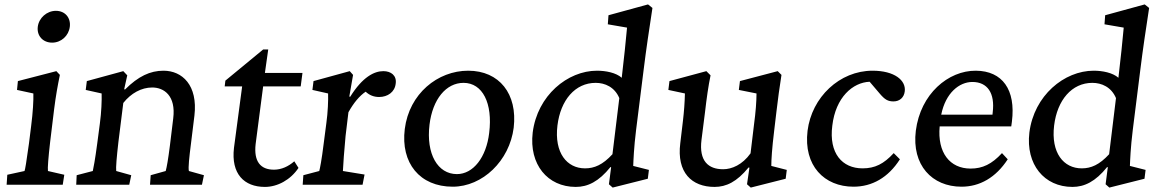

<svg xmlns="http://www.w3.org/2000/svg" viewBox="-20 -836 5243 869"><path d="M10 0H264L271 -45L197 -62C195 -74 199 -125 207 -194L225 -342C233 -405 241 -448 251 -497L235 -514L61 -469L57 -429L131 -413C132 -382 129 -328 121 -266L111 -186C99 -99 94 -70 91 -62L13 -45ZM151 -715C146 -674 174 -643 216 -643C257 -643 291 -674 296 -715C301 -755 275 -787 233 -787C192 -787 156 -755 151 -715Z M325 0H565L574 -43L506 -62C504 -78 508 -124 516 -194L538 -370C573 -414 620 -440 669 -440C722 -440 777 -403 764 -300L749 -177C741 -114 735 -80 730 -62L662 -43L659 0H894L903 -43L835 -62C831 -76 837 -128 844 -183L860 -313C876 -450 805 -516 720 -516C660 -516 606 -491 546 -431L542 -432L556 -495L538 -514L373 -469L368 -429L440 -413C441 -382 439 -328 432 -277L420 -186C410 -110 403 -76 400 -62L327 -43Z M1331 -76 1312 -106C1286 -83 1254 -68 1220 -68C1159 -68 1128 -105 1137 -184L1171 -445H1341L1349 -506H1179L1194 -612H1171L1000 -471L997 -445H1076L1039 -167C1025 -49 1085 10 1179 10C1236 10 1295 -22 1331 -76Z M1350 0H1621L1630 -46L1532 -62C1533 -87 1538 -158 1544 -220L1557 -328C1581 -371 1607 -402 1635 -421C1652 -405 1672 -397 1696 -397C1734 -397 1767 -419 1771 -458C1776 -494 1750 -514 1715 -514C1674 -514 1621 -488 1565 -398L1561 -399L1578 -497L1563 -514L1399 -469L1394 -429L1465 -413C1466 -382 1464 -328 1457 -278L1445 -186C1436 -112 1428 -73 1425 -62L1353 -43Z M2029 9C2164 9 2286 -108 2305 -258C2323 -411 2240 -516 2099 -516C1961 -516 1832 -412 1812 -252C1793 -98 1880 9 2029 9ZM1924 -272C1938 -387 1999 -461 2078 -461C2164 -461 2211 -369 2194 -234C2181 -124 2122 -48 2048 -48C1961 -48 1908 -139 1924 -272Z M2753 13 2912 -27 2917 -67 2846 -85C2847 -110 2849 -168 2859 -248L2893 -519C2905 -616 2918 -702 2933 -800L2913 -816L2734 -767L2731 -726L2818 -711C2816 -682 2801 -541 2794 -484C2768 -507 2722 -516 2682 -516C2549 -516 2412 -404 2391 -236C2374 -92 2458 10 2586 10C2640 10 2690 -14 2743 -80L2746 -79L2736 -2ZM2503 -268C2517 -383 2583 -461 2676 -461C2718 -461 2762 -442 2783 -392L2752 -138C2708 -90 2670 -74 2628 -74C2546 -74 2488 -144 2503 -268Z M3471 -85C3471 -113 3474 -163 3484 -245L3494 -329C3502 -395 3507 -434 3517 -497L3500 -514L3329 -469L3324 -429L3404 -413C3404 -377 3400 -326 3393 -275L3377 -142C3340 -90 3292 -70 3253 -70C3186 -70 3143 -107 3155 -203L3171 -329C3178 -390 3186 -447 3196 -495L3177 -514L3010 -469L3005 -429L3080 -413C3079 -371 3076 -331 3071 -289L3059 -188C3042 -55 3111 10 3214 10C3267 10 3315 -13 3368 -78L3372 -77L3361 -2L3378 13L3536 -27L3541 -67Z M3843 9C3927 9 4000 -32 4053 -115L4025 -143C3980 -94 3940 -74 3884 -74C3792 -74 3731 -142 3747 -267C3762 -396 3840 -463 3916 -466L3962 -412C3985 -385 3999 -377 4024 -377C4052 -377 4072 -395 4075 -423C4081 -472 4029 -516 3929 -516C3780 -516 3654 -396 3635 -244C3616 -86 3711 9 3843 9Z M4332 9C4414 9 4487 -32 4541 -115L4515 -143C4469 -93 4427 -73 4373 -73C4279 -73 4222 -145 4233 -264H4557L4560 -286C4578 -430 4517 -515 4397 -516C4272 -517 4146 -411 4125 -244C4106 -89 4198 9 4332 9ZM4240 -317C4260 -416 4322 -465 4381 -465C4449 -465 4484 -415 4473 -327L4472 -317Z M5001 13 5160 -27 5165 -67 5094 -85C5095 -110 5097 -168 5107 -248L5141 -519C5153 -616 5166 -702 5181 -800L5161 -816L4982 -767L4979 -726L5066 -711C5064 -682 5049 -541 5042 -484C5016 -507 4970 -516 4930 -516C4797 -516 4660 -404 4639 -236C4622 -92 4706 10 4834 10C4888 10 4938 -14 4991 -80L4994 -79L4984 -2ZM4751 -268C4765 -383 4831 -461 4924 -461C4966 -461 5010 -442 5031 -392L5000 -138C4956 -90 4918 -74 4876 -74C4794 -74 4736 -144 4751 -268Z"/></svg>

Font: TPK Tissa Web Medium
Style: Italic
Weight: 500
Italic angle: -7°
Designer: Jacques Le Bailly, Suppakit Chalermlarp | Katatrad Co.,Ltd.
Foundry: Jacques Le Bailly, Cadson Demak Co.,Ltd.
Version: Version 5.000;Glyphs 3.1.2 (3151)